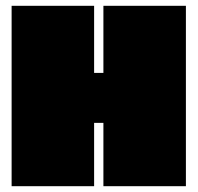

<svg xmlns="http://www.w3.org/2000/svg" viewBox="-20 -641 680 661"><path d="M620 0H336V-218H304V0H20V-621H304V-390H336V-621H620Z"/></svg>

Font: Passion One Black
Style: Regular
Weight: 900
Designer: Alejandro Lo Celso
Foundry: Fontstage
Version: Version 1.002